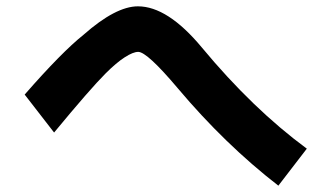

<svg xmlns="http://www.w3.org/2000/svg" viewBox="-20 -549 1002 607"><path d="M542 -270Q445 -385 417 -385Q401 -385 374.5 -368Q348 -351 314 -317Q265 -268 151 -130L58 -250Q175 -384 244 -439Q346 -529 416 -529Q510 -529 618 -399Q779 -205 950 -79L860 38Q691 -93 542 -270Z"/></svg>

Font: Gmarket Sans TTF Bold
Style: Regular
Weight: 700
Designer: Creative Director : Sungho Lee; Art Director : Kiwoong Choi; Project Manager : Sori Yang, Jongwook Yoon; Font Designer :
Foundry: Sandoll Inc.
Version: Version 1.000;hotconv 1.0.109;makeotfexe 2.5.65596